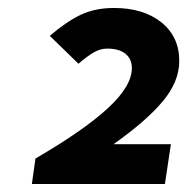

<svg xmlns="http://www.w3.org/2000/svg" viewBox="-20 -830 479 482"><path d="M311 -659Q311 -682 295 -695Q279 -708 249 -708Q232 -708 215.5 -698.5Q199 -689 177 -670L105 -740Q147 -776 183 -793Q219 -810 266 -810Q340 -810 385 -774Q430 -738 430 -677Q430 -625 388.5 -575.5Q347 -526 265 -468H409L394 -368H60L69 -432Q191 -503 251 -558.5Q311 -614 311 -659Z"/></svg>

Font: Nebula Sans Bold
Style: Regular
Weight: 700
Italic angle: -9°
Designer: Paul D. Hunt for Adobe (as Source Sans)
Foundry: Nebula Entertainment & Broadcasting LLC
Version: Version 1.010